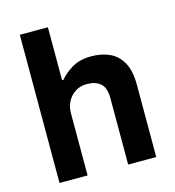

<svg xmlns="http://www.w3.org/2000/svg" viewBox="-108 -814 826 905"><g transform="rotate(-15 305.5 -361.5)"><path d="M71 0V-723H208V-465H215Q239 -494 276.5 -516Q314 -538 369 -538Q420 -538 459 -520Q498 -502 520.5 -461.5Q543 -421 543 -353V0H406V-324Q406 -375 382 -396Q358 -417 315 -417Q284 -417 260 -402Q236 -387 222 -361.5Q208 -336 208 -304V0Z"/></g></svg>

Font: Archivo VF Beta
Style: Regular
Weight: 400
Designer: Hector Gatti
Foundry: Omnibus-Type
Version: Version 1.002